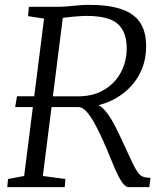

<svg xmlns="http://www.w3.org/2000/svg" viewBox="-20 -771 673 791"><path d="M10 0 13 -33.5 79.5 -46 161.5 -694.5 95.5 -704.5 99 -743H218Q239 -743 260.2 -745Q281.5 -747 303.2 -749Q325 -751 347 -751Q428.5 -751 480.2 -733.2Q532 -715.5 556.8 -678.5Q581.5 -641.5 582 -584Q583 -520 555.5 -467Q528 -414 477.2 -378.8Q426.5 -343.5 358 -331.5L368 -340Q387.5 -342 406.8 -322Q426 -302 442.8 -272.2Q459.5 -242.5 473 -213.2Q486.5 -184 495 -166Q514 -124.5 526.2 -99Q538.5 -73.5 548.2 -60.2Q558 -47 569.8 -42.8Q581.5 -38.5 600 -38.5L595 0H509.5Q501.5 0 491.5 -9.8Q481.5 -19.5 468 -45.2Q454.5 -71 436 -118Q421 -155 404.5 -192Q388 -229 371 -260.2Q354 -291.5 336.8 -310.8Q319.5 -330 303 -330Q301.5 -330 292.2 -330Q283 -330 264.2 -330Q245.5 -330 215.8 -330Q186 -330 143 -330Q100 -330 42.5 -330L50 -374.5Q97.5 -374.5 134.8 -374.5Q172 -374.5 200.8 -374.2Q229.5 -374 250.2 -374Q271 -374 285 -374Q299 -374 307 -374.2Q315 -374.5 318 -374.5Q361 -377 395.5 -393.8Q430 -410.5 454 -438Q478 -465.5 490.5 -501.2Q503 -537 502 -578Q500.5 -641.5 464 -673.5Q427.5 -705.5 334.5 -705.5Q327 -705.5 311 -704.5Q295 -703.5 276.5 -701.8Q258 -700 243.5 -698Q229 -696 223.5 -694.5L243 -731.5L156.5 -46L249.5 -33.5L246.5 0Z"/></svg>

Font: Merriweather 28pt Light
Style: Italic
Weight: 300
Italic angle: -7.8°
Version: Version 2.101